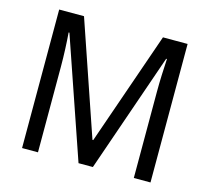

<svg xmlns="http://www.w3.org/2000/svg" viewBox="-103 -835 1043 956"><g transform="rotate(15 419.0 -357.0)"><path d="M379 0H453L666 -615H670C667 -564 664 -500 664 -445V0H750V-714H623L420 -130H416L216 -714H88V0H170V-442C170 -500 167 -566 163 -616H167Z"/></g></svg>

Font: Noto Sans Bengali SemiCondensed
Style: Regular
Weight: 400
Width: 4
Designer: Jelle Bosma - Monotype Design Team
Foundry: Monotype Imaging Inc.
Version: Version 2.003